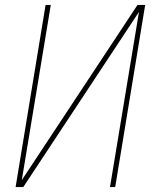

<svg xmlns="http://www.w3.org/2000/svg" viewBox="-20 -755 640 775"><path d="M43 0 164 -735H185L68 -28L535 -735H566L445 0H424L541 -707L74 0Z"/></svg>

Font: Iosevka Aile Thin
Style: Italic
Weight: 100
Italic angle: -9°
Designer: Belleve Invis
Foundry: Belleve Invis
Version: Version 31.1.0; ttfautohint (v1.8.4)